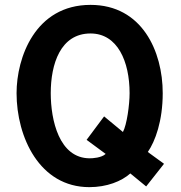

<svg xmlns="http://www.w3.org/2000/svg" viewBox="-20 -750 742 787"><path d="M511.2 -368.2C511.2 -320.8 500 -238.8 483.9 -209L406.7 -272.9L335 -176.8L413.1 -119.1C396 -103 359.4 -101.1 348.1 -101.1C222.2 -101.1 188 -257.8 188 -368.2C188 -487.8 228 -612.8 351.1 -612.8C461.9 -612.8 511.2 -498 511.2 -368.2ZM47.9 -368.2C47.9 -188 142.1 17.1 346.2 17.1C418 17.1 478 -6.8 514.2 -39.1L579.1 14.2L652.3 -78.6L585.9 -127C616.2 -170.9 647 -253.9 647 -368.2C647 -540 562 -730 351.1 -730C124 -730 47.9 -513.7 47.9 -368.2Z"/></svg>

Font: Tuffy
Style: Bold
Weight: 700
Designer: Thatcher Ulrich, Karoly Barta, Michael Everson
Version: Version 001.270